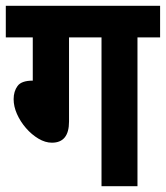

<svg xmlns="http://www.w3.org/2000/svg" viewBox="-20 -642 572 662"><path d="M218 -513V-223Q218 -150 159 -150Q136 -150 112.5 -164Q89 -178 69.5 -200.5Q50 -223 38.5 -249Q27 -275 27 -300Q27 -327 40.5 -345.5Q54 -364 93 -364V-513H0V-622H532V-513H454V0H330V-513Z"/></svg>

Font: Noto Sans Condensed
Style: Bold
Weight: 700
Width: 3
Designer: Monotype Design Team
Foundry: Monotype Imaging Inc.
Version: Version 2.013; ttfautohint (v1.8.4.7-5d5b)